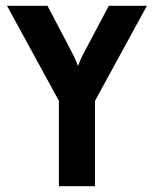

<svg xmlns="http://www.w3.org/2000/svg" viewBox="-20 -645 533 665"><path d="M184 0V-295.8L4.2 -625H144.4L218.1 -484.7Q225.7 -469.4 234 -453.8Q242.4 -438.2 250 -416.7Q258.3 -438.2 266.3 -453.8Q274.3 -469.4 282.6 -484.7L356.9 -625H488.9L309 -295.8V0Z"/></svg>

Font: Afacad Flux
Style: Bold
Weight: 700
Designer: Kristian Moeller
Foundry: Dicotype
Version: Version 1.100